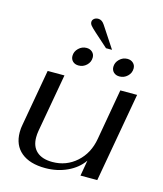

<svg xmlns="http://www.w3.org/2000/svg" viewBox="-122 -916 861 1016"><g transform="rotate(15 308.5 -408.0)"><path d="M43 -139Q43 -161 47 -180L102 -490H194L137 -170Q134 -152 134 -135Q134 -85 164 -58Q194 -31 250 -31Q326 -31 381.5 -80.5Q437 -130 451 -211L500 -490H592L505 0H413L428 -86Q397 -41 342 -15.5Q287 10 222 10Q137 10 90 -29Q43 -68 43 -139ZM294 -753Q274 -771 266 -780.5Q258 -790 258 -800Q258 -811 267 -818.5Q276 -826 290 -826Q310 -826 325 -803L402 -686H369ZM208 -601Q208 -625 226.5 -643Q245 -661 270 -661Q289 -661 301.5 -649.5Q314 -638 314 -620Q314 -595 295.5 -577.5Q277 -560 252 -560Q232 -560 220 -571.5Q208 -583 208 -601ZM432 -601Q432 -625 450.5 -643Q469 -661 494 -661Q513 -661 525.5 -649.5Q538 -638 538 -620Q538 -595 519.5 -577.5Q501 -560 476 -560Q456 -560 444 -571.5Q432 -583 432 -601Z"/></g></svg>

Font: Fahkwang
Style: Italic
Weight: 400
Italic angle: -10°
Version: Version 1.000; ttfautohint (v1.6)